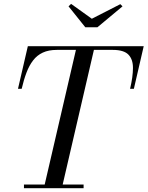

<svg xmlns="http://www.w3.org/2000/svg" viewBox="-20 -994 779 1014"><path d="M211.5 0 385.5 -750H480.5L306.5 0ZM106.5 0V-19.5H421.5V0ZM75 -525 127 -750H739L687 -525H667Q682 -588.5 682.2 -634.5Q682.5 -680.5 658.2 -705.5Q634 -730.5 575.5 -730.5H280.5Q236.5 -730.5 206 -716.2Q175.5 -702 154.8 -675Q134 -648 119.8 -610.2Q105.5 -572.5 94.5 -525ZM430.5 -850 342 -960.5 355.5 -973.5 465 -895 615.5 -972 627 -960.5 494.5 -850Z"/></svg>

Font: Bodoni Moda
Style: Italic
Weight: 400
Italic angle: -13°
Designer: Owen Earl
Foundry: indestructible type
Version: Version 2.005